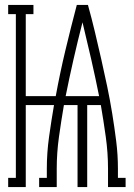

<svg xmlns="http://www.w3.org/2000/svg" viewBox="-20 -755 540 775"><path d="M13 0V-37H44V-698H13V-735H115V-698H84V-367H205Q222 -460 244 -552Q266 -644 290 -735H335Q350 -681 363 -626.5Q376 -572 388.5 -517Q401 -462 412.5 -407Q424 -352 433 -296.5Q442 -241 449 -185.5Q456 -130 456 -74V-37H487V0H416V-74Q416 -138 407 -202.5Q398 -267 387 -331H332V0H293V-331H238Q227 -267 218 -202.5Q209 -138 209 -74V0H138V-37H169V-74Q169 -138 178 -202.5Q187 -267 198 -331H84V0ZM380 -367Q365 -442 348 -516.5Q331 -591 313 -665Q294 -591 277 -516.5Q260 -442 245 -367Z"/></svg>

Font: Iosevka Curly Slab Extralight
Style: Regular
Weight: 200
Monospace: yes
Designer: Belleve Invis
Foundry: Belleve Invis
Version: Version 22.1.2; ttfautohint (v1.8.4)